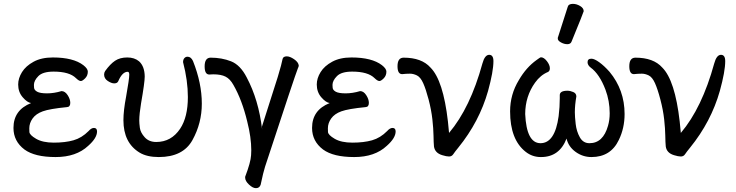

<svg xmlns="http://www.w3.org/2000/svg" viewBox="-20 -790 3813 995"><path d="M268.1 23.9Q160.2 23.9 106.9 -15.1Q49.8 -58.1 49.8 -127Q49.8 -219.7 141.1 -255.9Q121.1 -258.8 97.7 -285.9Q74.2 -313 74.2 -352.1Q74.2 -384.3 94 -416.3Q113.8 -448.2 154.3 -470.2Q194.8 -492.2 253.9 -492.2Q359.9 -492.2 412.1 -452.1Q435.1 -434.1 435.1 -418.9Q435.1 -397.9 421.1 -384Q407.2 -370.1 398.9 -370.1Q389.2 -370.1 374 -384.8Q339.8 -418.9 257.8 -418.9Q201.7 -418.9 178.7 -395.5Q155.8 -372.1 155.8 -350.1Q155.8 -348.1 156.5 -335.7Q157.2 -323.2 172.6 -314.7Q188 -306.2 223.9 -306.2Q259.8 -306.2 298.8 -317.9Q316.9 -317.9 330.6 -296.9Q344.2 -275.9 344.2 -256.8Q344.2 -235.8 327.1 -234.9Q237.3 -226.1 201.7 -213.1Q166 -200.2 148.9 -176Q131.8 -151.9 131.8 -125Q131.8 -122.1 132.3 -106.4Q132.8 -90.8 167 -70.8Q201.2 -50.8 258.8 -50.8Q317.9 -50.8 360.8 -63Q403.8 -75.2 439 -110.8Q453.1 -127 466.8 -127Q482.9 -127 482.9 -108.9Q482.9 -74.7 437 -34.2Q375 23.9 268.1 23.9Z M802.7 23.9Q741.7 23.9 703.6 1Q619.6 -49.8 619.6 -167Q619.6 -216.8 633.8 -291Q649.9 -380.9 649.9 -402.8Q649.9 -418 641.6 -418Q613.8 -418 592.8 -369.1Q587.9 -357.9 571.8 -357.9Q557.6 -357.9 538.6 -370.4Q519.5 -382.8 519.5 -403.8Q519.5 -413.6 524.9 -421.9Q550.8 -458 576.2 -475.1Q601.6 -492.2 639.6 -492.2Q676.8 -492.2 700.7 -472.2Q729.5 -446.3 730 -393.1Q730 -363.3 710.9 -253.9Q702.1 -200.7 701.7 -166Q701.7 -151.9 704.8 -127.4Q708 -103 730 -78.6Q752 -54.2 789.6 -54.2Q867.7 -54.2 913.6 -123Q953.6 -183.1 953.6 -287.1Q953.6 -372.1 928.7 -467.8Q928.7 -481 935.3 -488.5Q941.9 -496.1 951.7 -496.1Q969.7 -496.1 980 -474.1Q1025.9 -358.9 1025.9 -252.9Q1025.9 -151.9 977.3 -64Q928.7 23.9 802.7 23.9Z M1306.2 185.1Q1290 185.1 1270.3 166.5Q1250.5 147.9 1250.5 130.9V126Q1279.3 50.8 1281.2 14.2L1282.2 -11.2Q1282.2 -78.1 1261.2 -160.2Q1234.4 -272 1189.5 -350.1Q1172.4 -380.9 1148.9 -392.8Q1125.5 -404.8 1085.4 -404.8Q1072.3 -404.8 1064.5 -403.8Q1040.5 -403.8 1040.5 -445.8Q1040.5 -490.7 1071.3 -491.2Q1129.4 -491.2 1177.5 -472.2Q1225.6 -453.1 1258.3 -389.2Q1320.3 -272.9 1338.4 -119.1L1337.4 -133.8L1419.4 -391.1Q1440.4 -460.9 1444.3 -483.9Q1447.3 -498 1466.3 -498Q1482.4 -498 1504.4 -482.9Q1526.4 -467.8 1528.3 -450.2Q1528.3 -445.3 1523.4 -435.1Q1511.2 -406.2 1353.5 74.2Q1344.7 101.1 1330.6 168Q1324.2 185.1 1306.2 185.1Z M1815.4 23.9Q1707.5 23.9 1654.3 -15.1Q1597.2 -58.1 1597.2 -127Q1597.2 -219.7 1688.5 -255.9Q1668.5 -258.8 1645 -285.9Q1621.6 -313 1621.6 -352.1Q1621.6 -384.3 1641.4 -416.3Q1661.1 -448.2 1701.7 -470.2Q1742.2 -492.2 1801.3 -492.2Q1907.2 -492.2 1959.5 -452.1Q1982.4 -434.1 1982.4 -418.9Q1982.4 -397.9 1968.5 -384Q1954.6 -370.1 1946.3 -370.1Q1936.5 -370.1 1921.4 -384.8Q1887.2 -418.9 1805.2 -418.9Q1749 -418.9 1726.1 -395.5Q1703.1 -372.1 1703.1 -350.1Q1703.1 -348.1 1703.9 -335.7Q1704.6 -323.2 1720 -314.7Q1735.4 -306.2 1771.2 -306.2Q1807.1 -306.2 1846.2 -317.9Q1864.3 -317.9 1877.9 -296.9Q1891.6 -275.9 1891.6 -256.8Q1891.6 -235.8 1874.5 -234.9Q1784.7 -226.1 1749 -213.1Q1713.4 -200.2 1696.3 -176Q1679.2 -151.9 1679.2 -125Q1679.2 -122.1 1679.7 -106.4Q1680.2 -90.8 1714.4 -70.8Q1748.5 -50.8 1806.2 -50.8Q1865.2 -50.8 1908.2 -63Q1951.2 -75.2 1986.3 -110.8Q2000.5 -127 2014.2 -127Q2030.3 -127 2030.3 -108.9Q2030.3 -74.7 1984.4 -34.2Q1922.4 23.9 1815.4 23.9Z M2307.1 21Q2293.9 21 2272 14.2Q2233.9 2.9 2229 -30.8Q2227.1 -50.8 2226.6 -86.9Q2226.1 -123 2220.7 -171.6Q2215.3 -220.2 2201.2 -274.2Q2187 -328.1 2173.1 -359.1Q2159.2 -390.1 2140.6 -399.2Q2122.1 -408.2 2105 -408.2Q2085.9 -408.2 2064 -405.8Q2040 -405.8 2040 -446.8Q2040 -490.7 2071.3 -491.2Q2165.5 -491.2 2210.9 -439.9Q2276.9 -374 2301.3 -160.2L2307.1 -101.1Q2417 -231 2480 -460.9Q2492.2 -505.9 2515.1 -505.9Q2537.1 -505.9 2537.1 -473.1Q2537.1 -419.9 2509.3 -318.8Q2464.4 -159.7 2355 -24.9Q2336.9 -2.9 2329.1 9Q2321.3 21 2307.1 21Z M3044.9 23.9Q3000 23.9 2962.9 -2.9Q2925.8 -29.8 2916 -71.8Q2878.9 24.4 2782.7 23.9Q2738.8 23.9 2704.6 -2.9Q2623.5 -65.9 2623.5 -212.9Q2623.5 -300.8 2668.9 -375Q2707 -440.9 2760.7 -479Q2779.8 -493.2 2782.7 -493.2Q2798.8 -493.2 2814.2 -473.1Q2829.6 -453.1 2829.6 -436Q2829.6 -421.9 2819.8 -417Q2780.8 -400.9 2752.9 -361.8Q2702.1 -291 2701.7 -199.2Q2708.5 -48.3 2780.8 -47.9Q2856 -47.9 2875 -188Q2880.9 -235.8 2880.9 -280.8V-296.9Q2880.9 -319.8 2920.9 -319.8Q2935.1 -319.8 2950.9 -313Q2966.8 -306.2 2966.8 -290Q2959 -246.1 2959 -208Q2959 -185.1 2963.4 -147Q2967.8 -108.9 2984.9 -78.4Q3002 -47.9 3034.7 -47.9Q3105.5 -47.9 3130.9 -138.2Q3139.6 -168 3139.6 -203.1Q3139.6 -267.1 3117.7 -325.2Q3086.9 -406.2 3041 -439.9Q3024.9 -452.1 3024.9 -467.8Q3024.9 -485.8 3044.9 -485.8Q3060.1 -485.8 3085.4 -467.5Q3110.8 -449.2 3138.7 -418Q3216.8 -323.7 3216.8 -199.2Q3216.8 -126 3187 -64.9Q3145 23.9 3044.9 23.9ZM2919.9 -561Q2903.8 -561 2887.2 -570.1Q2870.6 -579.1 2870.6 -589.8Q2870.6 -597.7 2872.6 -600.1L2921.9 -753.9Q2925.8 -770 2948.7 -770Q2967.8 -770 2986.3 -759Q3004.9 -748 3004.9 -731.9Q3004.9 -728 2941.9 -574.2Q2937 -561 2919.9 -561Z M3508.3 21Q3495.1 21 3473.1 14.2Q3435.1 2.9 3430.2 -30.8Q3428.2 -50.8 3427.7 -86.9Q3427.2 -123 3421.9 -171.6Q3416.5 -220.2 3402.3 -274.2Q3388.2 -328.1 3374.3 -359.1Q3360.4 -390.1 3341.8 -399.2Q3323.2 -408.2 3306.2 -408.2Q3287.1 -408.2 3265.1 -405.8Q3241.2 -405.8 3241.2 -446.8Q3241.2 -490.7 3272.5 -491.2Q3366.7 -491.2 3412.1 -439.9Q3478 -374 3502.4 -160.2L3508.3 -101.1Q3618.2 -231 3681.2 -460.9Q3693.4 -505.9 3716.3 -505.9Q3738.3 -505.9 3738.3 -473.1Q3738.3 -419.9 3710.4 -318.8Q3665.5 -159.7 3556.2 -24.9Q3538.1 -2.9 3530.3 9Q3522.5 21 3508.3 21Z"/></svg>

Font: LXGW WenKai Screen R
Style: Regular
Weight: 400
Designer: Fontworks Inc.
Version: Version 1.235;May 31, 2022